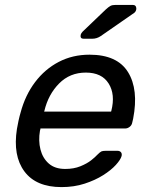

<svg xmlns="http://www.w3.org/2000/svg" viewBox="-20 -753 598 783"><path d="M231 10Q127 10 79.5 -54Q32 -118 49 -227Q51 -240 55.5 -260.5Q60 -281 64 -294Q83 -365 123 -418Q163 -471 219.5 -500.5Q276 -530 345 -530Q458 -530 502 -459Q546 -388 523 -269L519 -252Q517 -242 508.5 -235.5Q500 -229 490 -229H145Q145 -226 143 -220Q136 -179 145 -143.5Q154 -108 179 -86Q204 -64 246 -64Q281 -64 308 -75Q335 -86 352 -99.5Q369 -113 376 -121Q388 -133 393.5 -135.5Q399 -138 411 -138H459Q468 -138 473 -132.5Q478 -127 476 -117Q472 -102 452.5 -80.5Q433 -59 400.5 -38.5Q368 -18 325 -4Q282 10 231 10ZM160 -298H433L434 -301Q451 -368 423 -412.5Q395 -457 330 -457Q265 -457 221 -412.5Q177 -368 161 -301ZM321 -595Q306 -595 309 -611Q311 -618 317 -624L411 -714Q423 -725 430.5 -729Q438 -733 452 -733H521Q536 -733 536 -717Q535 -707 528 -701L391 -606Q375 -595 356 -595Z"/></svg>

Font: Lubike
Style: Italic
Weight: 400
Italic angle: -12°
Foundry: Honoka55
Version: Version 1.000;July 22, 2022;FontCreator 14.0.0.2862 64-bit